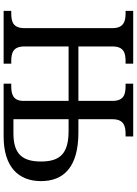

<svg xmlns="http://www.w3.org/2000/svg" viewBox="132 -886 754 1058"><g transform="rotate(90 509.0 -357.0)"><path d="M40 0H331V-42H318C273 -42 236 -51 236 -114V-358H536V-110C536 -51 498 -42 454 -42H441V0H732C900 0 978 -82 978 -206C978 -329 903 -412 710 -412H637V-600C637 -663 675 -672 719 -672H732V-714H441V-672H454C499 -672 536 -663 536 -600V-412H236V-600C236 -663 273 -672 318 -672H331V-714H40V-672H53C97 -672 135 -662 135 -600V-114C135 -51 98 -42 53 -42H40ZM715 -54H637V-358H700C821 -358 870 -316 870 -206C870 -103 828 -54 715 -54Z"/></g></svg>

Font: Noto Serif
Style: Regular
Weight: 400
Designer: Monotype Design Team
Foundry: Monotype Imaging Inc.
Version: Version 2.015